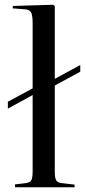

<svg xmlns="http://www.w3.org/2000/svg" viewBox="-20 -786 362 806"><path d="M43 0V-12L86 -17Q106 -19 111.5 -29.5Q117 -40 117 -68V-387L13 -330V-359L117 -415V-688Q117 -722 110.5 -734Q104 -746 83 -747L33 -751L34 -761L203 -766L210 -761V-455L317 -513V-485L210 -427V-64Q210 -40 215.5 -29.5Q221 -19 242 -17L293 -11V0Z"/></svg>

Font: Literata 72pt
Style: Regular
Weight: 400
Designer: Latin by Veronika Burian and Jose Scaglione. Greek by Irene Vlachou. Cyrillic by Vera Evstafieva.
Foundry: TypeTogether
Version: Version 3.002